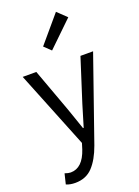

<svg xmlns="http://www.w3.org/2000/svg" viewBox="-199 -953 919 1269"><g transform="rotate(-20 260.5 -319.0)"><path d="M100.6 234.4Q65.4 234.4 37.1 222.7L54.7 150.4Q79.1 159.2 95.7 159.2Q179.7 159.2 218.8 42L231.4 1L12.7 -543H108.4L218.8 -241.2Q227.5 -215.8 246.1 -162.6Q264.6 -109.4 271.5 -88.9H276.4Q312.5 -209 322.3 -241.2L418.9 -543H507.8L302.7 44.9Q270.5 134.8 223.6 184.6Q176.8 234.4 100.6 234.4ZM254.9 -640.6 208 -685.5 366.2 -872.1 430.7 -810.5Z"/></g></svg>

Font: Gen Shin Gothic Regular
Style: Regular
Weight: 400
Designer: [Source Han Sans]
Ryoko NISHIZUKA  (kana & ideographs); Paul D. Hunt (Latin, Greek & Cyrillic); Wenlong ZHANG  (bopomofo
Version: Version 1.002.20150607